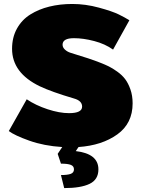

<svg xmlns="http://www.w3.org/2000/svg" viewBox="-20 -737 723 982"><path d="M25 -66.7 116.7 -229.2Q162.5 -198.3 223.3 -178.3Q284.2 -158.3 333.3 -158.3Q400 -158.3 400 -191.7Q400 -221.7 358.3 -233.3Q242.5 -267.5 183.3 -295.8Q41.7 -364.2 41.7 -487.5Q41.7 -545.8 66.7 -590.8Q91.7 -635.8 135 -662.9Q178.3 -690 232.5 -703.3Q286.7 -716.7 350 -716.7Q417.5 -716.7 486.2 -697.9Q555 -679.2 587.9 -662.9Q620.8 -646.7 641.7 -633.3L558.3 -483.3Q517.5 -512.5 461.7 -527.1Q405.8 -541.7 358.3 -541.7Q300 -541.7 300 -508.3Q300 -494.2 312.5 -482.9Q325 -471.7 341.7 -466.7Q444.2 -435.8 491.7 -416.7Q517.5 -406.7 536.2 -397.5Q555 -388.3 579.6 -370.8Q604.2 -353.3 620 -332.5Q635.8 -311.7 647.1 -279.6Q658.3 -247.5 658.3 -208.3Q658.3 -105.8 580 -49.6Q501.7 6.7 381.7 15L367.5 35.8Q483.3 49.2 483.3 129.2Q483.3 181.7 438.3 203.3Q393.3 225 308.3 225L291.7 158.3Q325.8 158.3 342.1 152.1Q358.3 145.8 358.3 129.2Q358.3 112.5 342.1 106.2Q325.8 100 291.7 100L275 50L298.3 15Q205 9.2 130 -17.5Q55 -44.2 25 -66.7Z"/></svg>

Font: BoonTook
Style: Regular
Weight: 400
Designer: Sungsit Sawaiwan
Foundry: FontUni
Version: Version 3.0